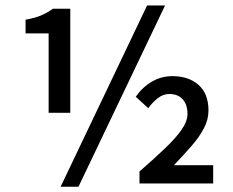

<svg xmlns="http://www.w3.org/2000/svg" viewBox="-20 -687 871 719"><path d="M162.1 -264.6V-562H75.7V-613.3Q111.3 -619.6 133.8 -629.2Q156.2 -638.7 178.2 -654.3H243.2V-264.6ZM207 12.2 530.8 -666.5H598.1L273.9 12.2ZM502.4 0V-44.9Q559.1 -94.2 599.1 -132.6Q639.2 -170.9 660.6 -202.1Q682.1 -233.4 682.1 -260.7Q682.1 -295.4 664.1 -315.2Q646 -335 614.3 -335Q591.3 -335 571.5 -319.8Q551.8 -304.7 535.2 -281.7L488.3 -324.7Q513.7 -360.8 548.8 -381.3Q584 -401.9 625.5 -401.9Q686.5 -401.9 723.6 -368.9Q760.7 -335.9 760.7 -273.4Q760.7 -238.8 743.4 -206.1Q726.1 -173.3 696.8 -139.9Q667.5 -106.4 631.3 -68.4H778.3V0Z"/></svg>

Font: Varta Light
Style: Bold
Weight: 700
Version: Version 1.004